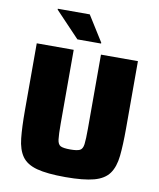

<svg xmlns="http://www.w3.org/2000/svg" viewBox="-96 -971 875 1054"><g transform="rotate(10 341.0 -443.5)"><path d="M341 8Q239 8 181.5 -7.5Q124 -23 98 -60Q72 -97 65.5 -159Q59 -221 59 -313V-688H265V-276Q265 -216 268.5 -188.5Q272 -161 287.5 -153.5Q303 -146 341 -146Q378 -146 394 -153.5Q410 -161 413.5 -188.5Q417 -216 417 -276V-688H623V-313Q623 -221 616.5 -159Q610 -97 583.5 -60Q557 -23 499.5 -7.5Q442 8 341 8ZM275 -748 140 -890V-895H318L407 -753V-748Z"/></g></svg>

Font: Saira ExtraBold
Style: Regular
Weight: 800
Designer: Hector Gatti with collaboration of the Omnibus-Type team
Foundry: Omnibus-Type
Version: Version 1.100; ttfautohint (v1.8.3)